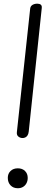

<svg xmlns="http://www.w3.org/2000/svg" viewBox="-20 -1024 248 1046"><path d="M100.5 -272Q88 -273 79 -281Q70 -289 72 -305L144.5 -978Q145.5 -987 151.2 -992.8Q157 -998.5 165.2 -1001.2Q173.5 -1004 182.5 -1004Q195.5 -1004 202.2 -998.5Q209 -993 207.5 -980L136.5 -307Q135 -294 129.8 -286Q124.5 -278 116.8 -274.8Q109 -271.5 100.5 -272ZM77 1.5Q52.5 1.5 37.5 -14.2Q22.5 -30 22.5 -55Q22.5 -78 37.5 -92.5Q52.5 -107 77 -107Q101.5 -107 116.2 -92.5Q131 -78 131 -55Q131 -38.5 124.2 -25.8Q117.5 -13 105.5 -5.8Q93.5 1.5 77 1.5Z"/></svg>

Font: Edu SA Hand Cursive
Style: Regular
Weight: 400
Designer: Tina and Corey Anderson, Eben Sorkin, Mirko Velimirovic
Foundry: Google for Education
Version: Version 2.000